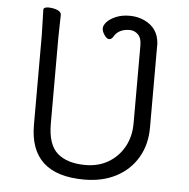

<svg xmlns="http://www.w3.org/2000/svg" viewBox="-52 -758 814 827"><g transform="rotate(5 355.0 -344.5)"><path d="M533 -579Q533 -611 517.5 -626Q502 -641 482 -641Q433 -641 413 -605Q406 -594 396 -594Q386 -594 375.5 -609.5Q365 -625 365 -638Q365 -651 378 -665.5Q391 -680 416.5 -691Q442 -702 476.5 -702Q511 -702 541 -688Q600 -660 605 -594V-230Q605 -156 572 -100Q539 -44 480 -13Q421 18 342 18Q106 18 106 -198V-586L103 -695Q103 -707 124 -707Q145 -707 162.5 -700Q180 -693 180 -680L178 -584V-210Q178 -119 220.5 -82Q263 -45 342 -45Q398 -45 441 -70.5Q484 -96 508.5 -140.5Q533 -185 533 -242Z"/></g></svg>

Font: LXGW WenKai Lite
Style: Regular
Weight: 400
Designer: LXGW / Fontworks Inc.
Foundry: LXGW / Fontworks Inc.
Version: Version 1.511; March 25, 2025